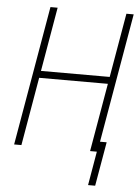

<svg xmlns="http://www.w3.org/2000/svg" viewBox="-59 -757 705 975"><g transform="rotate(5 293.5 -269.0)"><path d="M499 -383.8 493.2 -348.1H120.1L126 -383.8ZM194.8 -710.9 72.3 0H35.2L158.2 -710.9ZM582.5 -710.9 459.5 0H422.4L545.4 -710.9ZM502.4 -51.8 463.4 172.9H427.2L465.8 -51.8Z"/></g></svg>

Font: Roboto Condensed ExtraLight
Style: Italic
Weight: 250
Italic angle: -12°
Designer: Christian Robertson
Foundry: Google
Version: Version 3.008; 2023